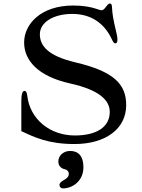

<svg xmlns="http://www.w3.org/2000/svg" viewBox="-20 -793 791 1072"><path d="M99.1 -61C171.9 -26.4 250.5 11.2 395.5 11.2C569.8 11.2 684.6 -73.7 684.6 -206.1C684.6 -321.3 618.7 -394 398.9 -445.3C245.6 -481.9 202.6 -538.6 202.6 -602.1C202.6 -666.5 275.4 -715.3 383.8 -715.3C486.3 -715.3 560.5 -665.5 603 -576.7C611.3 -558.1 616.7 -550.8 623.5 -550.8C629.9 -550.8 635.7 -555.7 635.7 -571.3C635.7 -585.9 631.8 -603 627.4 -621.1C612.8 -681.6 606.9 -716.8 605.5 -749.5C605 -768.6 601.1 -773.4 593.3 -773.4C587.9 -773.4 581.1 -767.1 573.2 -756.8C559.6 -737.8 552.7 -735.8 546.9 -735.8C542.5 -735.8 539.1 -736.3 516.6 -744.1C488.8 -753.4 446.3 -762.2 389.2 -762.2C206.5 -762.2 114.7 -657.2 114.7 -555.7C114.7 -458 189 -367.7 371.1 -327.1C537.6 -290.5 592.8 -231.4 592.8 -168C592.8 -83 518.1 -36.6 397.9 -36.6C257.3 -36.6 147 -128.9 132.3 -258.3C129.4 -279.3 124.5 -285.6 116.7 -285.6C106.4 -285.6 99.1 -270.5 99.1 -229.5ZM305.7 108.9C305.7 134.8 323.2 148.4 342.8 152.3C355.5 154.8 364.3 166 364.3 176.8C364.3 190.9 356.9 201.7 334 213.9C319.8 221.7 312 231 312 239.3C312 249 318.8 258.8 332 258.8C383.8 258.8 445.8 218.8 445.8 140.6C445.8 78.6 417.5 49.8 371.6 49.8C333.5 49.8 305.7 76.2 305.7 108.9Z"/></svg>

Font: Stoke
Style: Light
Weight: 300
Designer: Nicole Fally
Foundry: Nicole Fally
Version: Version 1.001